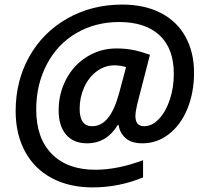

<svg xmlns="http://www.w3.org/2000/svg" viewBox="-20 -733 891 844"><path d="M833 -413.1Q833 -327.1 804 -255.6Q774.9 -184.1 722.7 -143.6Q670.4 -103 606 -103Q558.1 -103 532.5 -125.5Q506.8 -147.9 501 -184.1H498Q448.7 -103 362.8 -103Q302.7 -103 270.3 -141.4Q237.8 -179.7 237.8 -248Q237.8 -321.8 270.8 -384.5Q303.7 -447.3 362.5 -483.6Q421.4 -520 491.2 -520Q516.6 -520 537.4 -517.6Q558.1 -515.1 576.2 -511.2Q594.2 -507.3 639.2 -492.2L589.8 -300.8Q575.2 -245.1 575.2 -223.1Q575.2 -178.2 613.8 -178.2Q648.9 -178.2 679.2 -210.7Q709.5 -243.2 726.8 -295.9Q744.1 -348.6 744.1 -408.2Q744.1 -519.5 681.4 -577.9Q618.7 -636.2 503.9 -636.2Q399.4 -636.2 315.9 -587.6Q232.4 -539.1 185.8 -450.2Q139.2 -361.3 139.2 -252Q139.2 -125.5 207.8 -56.2Q276.4 13.2 398.9 13.2Q496.6 13.2 608.9 -28.8V46.9Q502 90.8 387.2 90.8Q284.7 90.8 208 50Q131.3 9.3 90.1 -66.9Q48.8 -143.1 48.8 -245.1Q48.8 -377 108.6 -483.9Q168.5 -590.8 276.1 -651.9Q383.8 -712.9 517.1 -712.9Q614.7 -712.9 686 -676.5Q757.3 -640.1 795.2 -571.8Q833 -503.4 833 -413.1ZM482.9 -445.8Q440.9 -445.8 405.5 -419.7Q370.1 -393.6 350.1 -349.4Q330.1 -305.2 330.1 -254.9Q330.1 -178.2 384.8 -178.2Q424.8 -178.2 453.9 -213.4Q482.9 -248.5 502.9 -320.8L534.2 -438Q508.3 -445.8 482.9 -445.8Z"/></svg>

Font: Open Sans Semibold
Style: Italic
Weight: 600
Italic angle: -12°
Foundry: Ascender Corporation
Version: Version 1.10